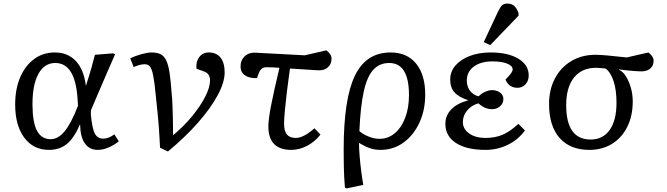

<svg xmlns="http://www.w3.org/2000/svg" viewBox="-20 -826 3738 1076"><path d="M254 14Q167 14 116 -54.5Q65 -123 65 -240Q65 -327 93 -392.5Q121 -458 171 -495Q221 -532 287 -532Q360 -532 405 -484Q450 -436 461 -347H462Q470 -373 477.5 -396Q485 -419 493 -448Q501 -477 512 -519L614 -527L625 -522Q603 -472 579 -416.5Q555 -361 532 -307.5Q509 -254 490 -209L489 -186Q496 -108 511 -78.5Q526 -49 559 -49Q588 -49 621 -73L646 -34Q618 -12 587 1Q556 14 528 14Q481 14 455.5 -22.5Q430 -59 429 -128H428Q395 -52 354.5 -19Q314 14 254 14ZM264 -46Q306 -46 342.5 -90.5Q379 -135 417 -233L415 -267Q403 -473 290 -473Q229 -473 195.5 -412.5Q162 -352 162 -242Q162 -142 187 -94Q212 -46 264 -46Z M921 23 877 2Q875 -35 873.5 -61Q872 -87 870 -115.5Q868 -144 864 -184.5Q860 -225 853 -291Q846 -365 838.5 -402.5Q831 -440 820.5 -453Q810 -466 791 -466Q764 -466 729 -450L710 -499Q738 -513 773 -522.5Q808 -532 828 -532Q859 -532 878.5 -523Q898 -514 910.5 -489.5Q923 -465 930 -420Q937 -375 942 -302Q945 -276 946.5 -237Q948 -198 949 -154Q950 -110 950 -68Q1010 -118 1056.5 -174.5Q1103 -231 1130 -284Q1157 -337 1157 -375Q1157 -413 1125 -425L1081 -441Q1077 -480 1096.5 -506Q1116 -532 1150 -532Q1193 -532 1216 -503Q1239 -474 1239 -420Q1239 -365 1200 -292.5Q1161 -220 1090 -139Q1019 -58 921 23Z M1612 14Q1484 14 1484 -118Q1484 -157 1499.5 -236.5Q1515 -316 1546 -446Q1527 -448 1507.5 -448.5Q1488 -449 1472 -449Q1444 -449 1432 -420L1420 -388Q1377 -387 1352.5 -404Q1328 -421 1328 -453Q1328 -488 1350 -509.5Q1372 -531 1406 -531L1688 -516L1809 -544Q1838 -522 1838 -497Q1838 -468 1819 -450Q1800 -432 1770 -432Q1754 -432 1706 -435.5Q1658 -439 1605 -442Q1596 -379 1588.5 -317.5Q1581 -256 1576.5 -207.5Q1572 -159 1572 -133Q1572 -91 1588 -72Q1604 -53 1638 -53Q1681 -53 1742 -107L1776 -72Q1745 -32 1701.5 -9Q1658 14 1612 14Z M1922 230 1913 225Q1911 196 1909.5 174.5Q1908 153 1907.5 131.5Q1907 110 1906.5 81.5Q1906 53 1906 11Q1906 -272 1969 -402Q2032 -532 2169 -532Q2261 -532 2312 -469.5Q2363 -407 2363 -296Q2363 -208 2330 -137.5Q2297 -67 2240.5 -26.5Q2184 14 2112 14Q2082 14 2054.5 5Q2027 -4 1993 -25H1992Q1992 8 1995.5 50Q1999 92 2004.5 134.5Q2010 177 2016 210ZM2107 -48Q2155 -48 2192.5 -79.5Q2230 -111 2251 -166.5Q2272 -222 2272 -293Q2272 -473 2161 -473Q2107 -473 2072 -435Q2037 -397 2018.5 -313Q2000 -229 1994 -91Q2017 -72 2047.5 -60Q2078 -48 2107 -48Z M2701 14Q2595 14 2535.5 -24.5Q2476 -63 2476 -132Q2476 -179 2509 -213Q2542 -247 2602 -263V-265Q2550 -282 2526.5 -309Q2503 -336 2503 -380Q2503 -425 2532.5 -459Q2562 -493 2613 -512.5Q2664 -532 2730 -532Q2827 -532 2885 -497Q2943 -462 2943 -403Q2943 -373 2925 -353.5Q2907 -334 2880 -334Q2832 -334 2813 -380Q2836 -404 2844.5 -416Q2853 -428 2853 -437Q2853 -457 2822 -469.5Q2791 -482 2740 -482Q2675 -482 2635.5 -453Q2596 -424 2596 -374Q2596 -342 2613.5 -318Q2631 -294 2662 -286Q2678 -302 2698.5 -311.5Q2719 -321 2737 -321Q2764 -321 2782.5 -307Q2801 -293 2801 -272Q2801 -247 2782.5 -230.5Q2764 -214 2737 -214Q2697 -214 2661 -247Q2622 -236 2598 -207Q2574 -178 2574 -142Q2574 -103 2609.5 -78Q2645 -53 2700 -53Q2755 -53 2797 -71Q2839 -89 2885 -132L2922 -95Q2884 -43 2826 -14.5Q2768 14 2701 14ZM2727 -573 2691 -590 2771 -761Q2784 -788 2794.5 -797Q2805 -806 2824 -806Q2846 -806 2860.5 -794Q2875 -782 2886 -753V-738Z M3283 14Q3175 14 3116 -53Q3057 -120 3057 -243Q3057 -324 3090 -386.5Q3123 -449 3182 -484Q3241 -519 3317 -519Q3340 -519 3380.5 -515.5Q3421 -512 3492 -504L3614 -532Q3643 -509 3643 -486Q3643 -458 3624.5 -442Q3606 -426 3574 -426Q3562 -426 3540.5 -427.5Q3519 -429 3494.5 -431.5Q3470 -434 3449 -437V-435Q3471 -425 3488 -398Q3505 -371 3515.5 -334Q3526 -297 3526 -257Q3526 -177 3495.5 -115.5Q3465 -54 3410 -20Q3355 14 3283 14ZM3290 -44Q3359 -44 3397 -98Q3435 -152 3435 -250Q3435 -320 3419 -370Q3403 -420 3374 -442Q3361 -443 3345 -444.5Q3329 -446 3320 -446Q3241 -446 3197 -391.5Q3153 -337 3153 -237Q3153 -44 3290 -44Z"/></svg>

Font: Literata 7pt
Style: Italic
Weight: 400
Italic angle: -2°
Designer: Latin by Veronika Burian and Jose Scaglione. Greek by Irene Vlachou. Cyrillic by Vera Evstafieva
Foundry: TypeTogether
Version: Version 3.002